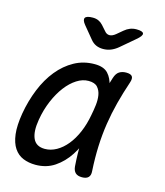

<svg xmlns="http://www.w3.org/2000/svg" viewBox="-117 -874 834 972"><g transform="rotate(15 300.0 -387.5)"><path d="M160 10Q124 10 95 -2Q66 -14 47.5 -41.5Q29 -69 23.5 -113.5Q18 -158 29 -224Q41 -293 66 -354.5Q91 -416 128 -461.5Q165 -507 213 -533.5Q261 -560 319 -560Q367 -560 389.5 -535.5Q412 -511 419 -473.5Q426 -436 421 -391.5Q416 -347 409 -308Q400 -253 381.5 -196.5Q363 -140 333 -94Q303 -48 260 -19Q217 10 160 10ZM185 -80Q216 -80 245.5 -96.5Q275 -113 299.5 -143Q324 -173 342 -215Q360 -257 369 -308Q374 -332 377.5 -360.5Q381 -389 377 -413Q373 -437 358.5 -453.5Q344 -470 311 -470Q280 -470 249.5 -450.5Q219 -431 193 -397Q167 -363 147 -316Q127 -269 118 -215Q107 -151 123 -115.5Q139 -80 185 -80ZM425 -516Q433 -541 448 -550.5Q463 -560 484 -560Q508 -560 515.5 -549.5Q523 -539 515 -516Q495 -457 480 -399.5Q465 -342 456 -283.5Q447 -225 444.5 -163.5Q442 -102 446 -34Q448 -12 437.5 -1Q427 10 404 10Q381 10 369.5 -1Q358 -12 356 -34Q351 -102 353.5 -163.5Q356 -225 365.5 -283.5Q375 -342 390.5 -399.5Q406 -457 425 -516ZM249 -785Q266 -785 279 -779Q292 -773 302 -762L326 -735Q337 -721 352 -721Q367 -721 384 -735L415 -761Q429 -773 444.5 -779Q460 -785 477 -785Q511 -785 514.5 -773Q518 -761 489 -737L416 -675Q398 -660 379 -652.5Q360 -645 339 -645Q318 -645 301.5 -652.5Q285 -660 273 -675L221 -738Q202 -761 209 -773Q216 -785 249 -785Z"/></g></svg>

Font: Maple Mono
Style: Italic
Weight: 400
Italic angle: -10°
Monospace: yes
Designer: subframe7536
Version: Version 7.300